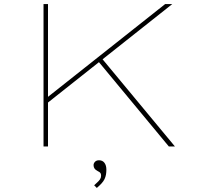

<svg xmlns="http://www.w3.org/2000/svg" viewBox="-20 -720 1015 944"><path d="M206 -208V-236L792 -700H827ZM194 0V-700H216V0ZM810 0 461 -421 479 -435 840 0ZM456 204 443 191Q450 184 458 177Q466 170 471.5 162Q477 154 477 144Q477 136 474 131Q471 126 460 121Q450 116 445 109Q440 102 440 92Q440 83 447 75.5Q454 68 467 68Q484 68 493.5 80.5Q503 93 503 114Q503 127 501 138.5Q499 150 494 160.5Q489 171 479.5 181.5Q470 192 456 204Z"/></svg>

Font: Lexend Zetta Thin
Style: Regular
Weight: 250
Version: Version 1.007